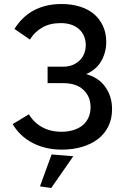

<svg xmlns="http://www.w3.org/2000/svg" viewBox="-20 -737 618 956"><path d="M288 8Q207 8 143 -25Q79 -58 43 -119L124 -168Q148 -127 189.5 -104Q231 -81 286 -81Q320 -81 347.5 -90Q375 -99 393 -114.5Q411 -130 421 -152.5Q431 -175 431 -203Q431 -230 422 -251.5Q413 -273 395.5 -289.5Q378 -306 353 -314.5Q328 -323 294 -323H217V-405H295Q321 -405 341.5 -413.5Q362 -422 376.5 -436Q391 -450 399 -470Q407 -490 407 -513Q407 -537 398.5 -557Q390 -577 374 -591.5Q358 -606 335 -614Q312 -622 282 -622Q228 -622 189.5 -599.5Q151 -577 129 -540L52 -593Q70 -622 93.5 -645Q117 -668 146 -684Q175 -700 210 -708.5Q245 -717 286 -717Q337 -717 378.5 -704Q420 -691 448.5 -666.5Q477 -642 493 -607Q509 -572 509 -528Q509 -477 484.5 -433.5Q460 -390 409 -368Q471 -351 504.5 -304Q538 -257 538 -193Q538 -146 519.5 -108Q501 -70 467.5 -44.5Q434 -19 388 -5.5Q342 8 288 8ZM179 191 237 32 345 41 235 199Z"/></svg>

Font: Rising Sun Medium
Style: Regular
Weight: 500
Designer: Matt McInerney, Pablo Impallari, Rodrigo Fuenzalida (Raleway font), Stephen Hutchings (Greek), Cristiano Sobral (main ch
Foundry: The Rising Sun Project Authors
Version: Version 4.327; ttfautohint (v1.8.4.7-5d5b-dirty)